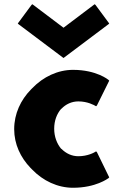

<svg xmlns="http://www.w3.org/2000/svg" viewBox="-20 -865 588 907"><path d="M496 -27 438 -146 434 -150C425 -144 394 -127 350 -127C319 -127 292 -140 270 -162H269C249 -186 236 -219 236 -257C236 -294 248 -327 269 -351H270C291 -373 319 -386 350 -386C393 -386 424 -369 434 -363L438 -367L496 -484L492 -488C492 -488 436 -535 325 -535C253 -535 184 -502 133 -449L126 -442C78 -393 47 -328 47 -255C47 -184 77 -121 124 -72L132 -64C183 -11 252 22 325 22C433 22 490 -22 492 -23ZM129 -842 64 -754 67 -751 280 -591 493 -751 496 -754 431 -842 427 -845 280 -734 133 -845Z"/></svg>

Font: Hussar Woodtype
Style: Bd
Weight: 900
Foundry: Cannot Into Space Fonts
Version: Version 1.07